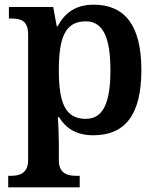

<svg xmlns="http://www.w3.org/2000/svg" viewBox="-20 -566 673 819"><path d="M15 233H320V184H306C271 184 231 176 231 118V46C231 16 229 -29 227 -66H232C261 -19 305 11 378 11C512 11 583 -74 583 -267C583 -460 511 -546 379 -546C301 -546 255 -509 226 -454H222L207 -536H18V-487H29C69 -487 100 -478 100 -418V117C100 176 60 184 25 184H15ZM346 -59C257 -59 231 -129 231 -267C231 -404 257 -475 346 -475C421 -475 451 -403 451 -267C451 -129 421 -59 346 -59Z"/></svg>

Font: Noto Serif Devanagari SemiBold
Style: Regular
Weight: 600
Designer: Universal Thirst, Indian Type Foundry and the Monotype Design Team
Foundry: Monotype Imaging Inc.
Version: Version 2.004